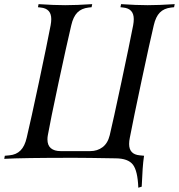

<svg xmlns="http://www.w3.org/2000/svg" viewBox="-20 -752 847 909"><path d="M527.3 -2.4Q387.2 -4.9 330.6 -4.9Q82.5 -4.9 0 0L2.9 -14.6L24.4 -16.6Q57.1 -19.5 77.1 -39.6Q97.2 -59.6 106.4 -100.1Q125.5 -180.2 164.6 -364Q203.6 -547.9 219.7 -632.3Q222.7 -648.4 222.7 -661.6Q222.7 -711.4 172.9 -716.3L159.7 -717.8L162.6 -732.4Q236.3 -727.5 288.6 -727.5Q341.3 -727.5 416.5 -732.4L413.6 -717.8L399.4 -716.3Q365.7 -712.4 346.2 -692.6Q326.7 -672.9 317.4 -632.3Q295.9 -541.5 256.8 -358.9Q217.8 -176.3 206.5 -111.8Q204.6 -102.1 204.6 -92.3Q204.6 -64 220.9 -50.3Q237.3 -36.6 266.6 -36.6H407.2Q440.9 -36.6 465.6 -55.2Q490.2 -73.7 499.5 -111.8Q515.1 -176.8 554.2 -360.4Q593.3 -543.9 610.4 -632.3Q613.3 -648.4 613.3 -661.6Q613.3 -711.4 563.5 -716.3L550.3 -717.8L553.2 -732.4Q627 -727.5 679.2 -727.5Q731.9 -727.5 807.1 -732.4L804.2 -717.8L790 -716.3Q756.3 -712.4 736.8 -692.6Q717.3 -672.9 708 -632.3Q689 -552.2 649.9 -368.4Q610.8 -184.6 594.7 -100.1Q591.3 -84.5 591.3 -70.3Q591.3 -21 641.6 -16.6L662.1 -14.6L661.1 -8.3Q654.8 33.7 650.9 131.8L634.8 136.7Q631.8 56.6 609.1 27.3Q586.4 -2 527.3 -2.4Z"/></svg>

Font: Flanker
Style: Italic
Weight: 400
Italic angle: -12°
Designer: Flanker
Version: Version 2.027